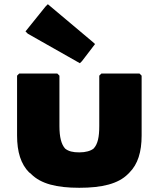

<svg xmlns="http://www.w3.org/2000/svg" viewBox="-20 -869 753 911"><path d="M356 22C465 22 541 3 587 -43L594 -50C634 -90 652 -148 652 -226V-510L642 -520H461L451 -510V-271C451 -219 444 -185 424 -164C410 -153 387 -146 356 -146C326 -146 305 -151 289 -164C271 -184 262 -218 262 -271V-510L252 -520H71L61 -510V-226C61 -148 79 -90 119 -50H120L128 -43C174 3 248 22 356 22ZM196 -838 101 -720 112 -709 359 -569 369 -579 431 -660 420 -670 207 -849Z"/></svg>

Font: Hussar Woodtype
Style: Ultra
Weight: 900
Foundry: Cannot Into Space Fonts
Version: Version 1.07